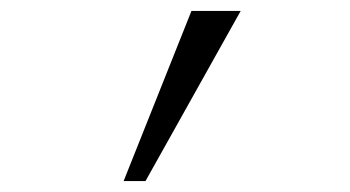

<svg xmlns="http://www.w3.org/2000/svg" viewBox="-20 -741 640 351"><path d="M206 -410 330 -721H420L246 -410Z"/></svg>

Font: JetBrains Mono Thin
Style: Italic
Weight: 100
Italic angle: -9°
Monospace: yes
Designer: Philipp Nurullin, Konstantin Bulenkov
Foundry: JetBrains
Version: Version 2.305; ttfautohint (v1.8.4.7-5d5b)